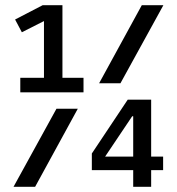

<svg xmlns="http://www.w3.org/2000/svg" viewBox="-20 -718 680 738"><path d="M58 -419H149V-637L64 -594L38 -643L144 -698H220V-419H301V-363H58ZM525 -698H608L443 -398H361ZM197 -300H279L115 0H32ZM492 -64H333V-128L471 -335H561V-116H607V-64H561V0H492ZM492 -116V-271H488L384 -116Z"/></svg>

Font: Writer Medium
Style: Regular
Weight: 500
Monospace: yes
Designer: Mike Abbink, Paul van der Laan, Pieter van Rosmalen
Foundry: Bold Monday
Version: Version 2.001 2020